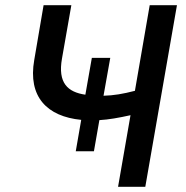

<svg xmlns="http://www.w3.org/2000/svg" viewBox="-20 -720 718 740"><path d="M272 -137H342L363 -257C399 -259 438 -266 483 -276L435 0H540L662 -700H557L500 -370C454 -358 418 -352 379 -351L405 -497H334L309 -355C241 -365 202 -400 219 -495L255 -700H148L112 -489C87 -347 161 -271 293 -258Z"/></svg>

Font: Fixel Display Medium
Style: Italic
Weight: 500
Italic angle: -10°
Designer: AlfaBravo + MacPaw
Foundry: Kyrylo Tkachov, Marchela Mozhyna, Serhii Makarenko, Maria Weinstein, Zakhar Kryvoshyya
Version: Version 1.210;Glyphs 3.2 (3217)